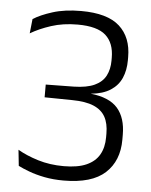

<svg xmlns="http://www.w3.org/2000/svg" viewBox="-50 -691 585 743"><g transform="rotate(5 243.0 -319.0)"><path d="M224.5 10.5Q184 10.5 149.8 3.8Q115.5 -3 89.5 -12.8Q63.5 -22.5 47 -31L40.5 -93Q73.5 -73.5 119.8 -59.2Q166 -45 220 -45Q274.5 -45 308.2 -60Q342 -75 358 -103Q374 -131 374 -170.5V-185Q374 -224 359.8 -249.8Q345.5 -275.5 314.2 -288.8Q283 -302 230.5 -302.5L123.5 -304V-353.5L232.5 -355Q283 -356 313 -370Q343 -384 356 -409.2Q369 -434.5 369 -468V-479Q369 -536 336 -565.8Q303 -595.5 226.5 -595.5Q170 -595.5 124 -580.5Q78 -565.5 44.5 -545.5L50.5 -601.5Q78.5 -619.5 125.2 -634.2Q172 -649 235.5 -649Q337.5 -649 384.8 -606.5Q432 -564 432 -487V-475Q432 -436 418.8 -405.8Q405.5 -375.5 376.5 -356.8Q347.5 -338 301 -333.5L299.5 -326.5L299 -333.5Q372.5 -326 405 -288.8Q437.5 -251.5 437.5 -185.5V-166.5Q437.5 -84.5 385.8 -37Q334 10.5 224.5 10.5Z"/></g></svg>

Font: Anek Telugu Light
Style: Regular
Weight: 300
Version: Version 1.003